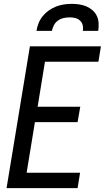

<svg xmlns="http://www.w3.org/2000/svg" viewBox="-20 -975 543 995"><path d="M14 0 135 -735H503L490 -655H213L175 -422H396L382 -342H161L118 -80H395L382 0ZM169 -815Q172 -835 180 -855Q188 -875 202 -892Q216 -909 234 -921.5Q252 -934 271.5 -941.5Q291 -949 311.5 -952Q332 -955 352 -955Q372 -955 391.5 -952Q411 -949 428.5 -941.5Q446 -934 460 -921.5Q474 -909 482 -892Q490 -875 491 -855Q492 -835 489 -815H409Q412 -830 408.5 -844.5Q405 -859 394.5 -868.5Q384 -878 370 -881.5Q356 -885 341 -885Q326 -885 310 -881.5Q294 -878 280.5 -868.5Q267 -859 259.5 -844.5Q252 -830 249 -815Z"/></svg>

Font: Iosevka Medium
Style: Italic
Weight: 500
Italic angle: -9°
Monospace: yes
Designer: Belleve Invis
Foundry: Belleve Invis
Version: Version 32.5.0; ttfautohint (v1.8.4)